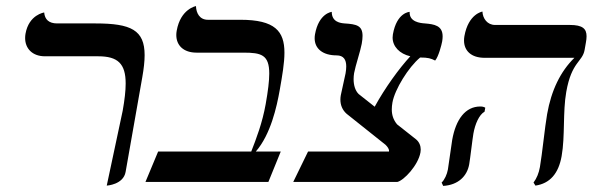

<svg xmlns="http://www.w3.org/2000/svg" viewBox="-20 -598 1955 631"><path d="M330.8 12C330.8 12 385.4 9 392.8 -33L447.6 -344C452.6 -372.3 455.3 -396.4 455.3 -416.7C455.3 -499.1 410.9 -521 293.8 -521H167.8C140.8 -521 127.1 -534 125.2 -557C125.2 -557 74.9 -550 63.8 -487C63 -482.2 62.6 -477.5 62.6 -473C62.6 -438.7 86.3 -413 127.8 -413H302.8C367.2 -413 393 -388.9 393 -323.5C393 -299.5 389.6 -270 383.2 -234Z M770 -533H663C636 -533 624.9 -555 624 -578C624 -578 573.4 -569 560.7 -497C559.8 -492.1 559.4 -487.4 559.4 -482.9C559.4 -449.1 582.8 -425 626 -425H780C838.3 -425 864.9 -418.3 864.9 -356.2C864.9 -332.1 860.9 -299.6 853.2 -256C842.2 -194 822.1 -142 805.7 -100H499.7L458 0H862L902.7 -100H820.7C869.5 -156 889.6 -247 899.3 -302C907.8 -350.1 914.8 -391.2 914.8 -424.8C914.8 -495.4 883.8 -533 770 -533Z M1285 -189.3C1272.4 -204.4 1267.6 -220.7 1267.6 -238.5C1267.6 -245.7 1268.4 -253.2 1269.7 -261C1277.3 -304 1322.2 -377 1360.8 -409C1386.8 -409 1396.3 -406 1410.1 -399C1421.4 -412 1431.2 -451 1433.2 -462C1434.2 -468 1434.7 -473.4 1434.7 -478.3C1434.7 -514.2 1407 -518.4 1376.6 -521C1360.8 -522 1324.5 -526 1326.3 -559C1326.3 -559 1284.1 -558 1271.2 -485C1270.6 -481.5 1270.3 -478.1 1270.3 -474.7C1270.3 -445.2 1293.2 -421.1 1328.5 -413C1291.6 -373.1 1245.3 -309.2 1211.4 -247.3L1158.7 -289C1147.2 -300.2 1142.1 -318.6 1142.1 -338C1142.1 -344.6 1142.7 -351.4 1143.8 -358C1147.9 -381 1164.7 -431 1168.8 -454C1170.6 -464.2 1171.5 -472.8 1171.5 -480C1171.5 -514 1151.7 -518.5 1112.6 -521C1099.8 -522 1070.3 -525 1070.3 -559C1070.3 -559 1027.6 -555 1015.2 -485C1014.4 -480.5 1014.1 -476.3 1014.1 -472.2C1014.1 -437.6 1041.4 -416 1086.1 -416C1109.6 -416 1117.9 -401.6 1117.9 -379.7C1117.9 -372.8 1117.1 -365.2 1115.7 -357L1100 -285C1099.1 -280.1 1098.7 -275.3 1098.7 -270.6C1098.7 -253 1104.9 -236.6 1119.2 -224L1247.2 -122C1253.2 -116 1259.8 -108 1258.4 -100H992.4L943.7 0H1285.7C1307.6 -5 1354.4 -55 1361.8 -97C1362.4 -100.1 1362.7 -103.3 1362.7 -106.4C1362.7 -119.1 1357.9 -131.2 1347.4 -140Z M1535.8 -159C1541.5 -191 1554.7 -221 1572.5 -231L1574.8 -244C1570.3 -247 1564.5 -248 1558.5 -248C1509.5 -248 1478.1 -206 1466.1 -138C1462.8 -119 1455.2 -59 1452 -41C1449.2 -25 1441 -7 1431.4 2L1436.5 13C1486 10 1515.1 -19 1522 -58C1525.4 -77 1532.5 -140 1535.8 -159ZM1841 -296C1858.6 -396 1894.2 -394 1901.3 -434L1905.5 -458C1906.9 -465.7 1907.7 -472.6 1907.7 -478.8C1907.7 -503.3 1895 -516 1852.8 -516H1606.8C1581.8 -516 1566.5 -537 1565.5 -560C1565.5 -560 1519.3 -553 1506.2 -479C1505.4 -474.2 1505 -469.5 1505 -465C1505 -431.3 1528.6 -408 1572.7 -408H1867.7C1821.8 -363 1791.8 -301 1778.1 -223C1770.7 -181 1761.8 -91 1754.4 -49C1750.9 -29 1743.9 -12 1733.4 2L1739.7 12C1786.9 5 1815.5 -27 1825.8 -85C1837.4 -151 1829.3 -230 1841 -296Z"/></svg>

Font: Linux Biolinum O 
Style: Bold Italic
Weight: 700
Designer: Philipp H. Poll
Foundry: Philipp H. Poll
Version: Version 1.3.2